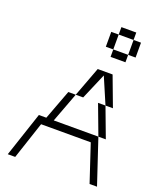

<svg xmlns="http://www.w3.org/2000/svg" viewBox="-177 -1107 1004 1213"><g transform="rotate(20 325.0 -500.0)"><path d="M500 -500H450L525 -300H575ZM25 0H75L158 -250H492L575 0H625L525 -300H225L300 -500H250L175 -300H125ZM300 -500H350L425 -675L500 -500H550L475 -700H375ZM375 -850H425V-950H375ZM425 -800H525V-850H425ZM425 -950H525V-1000H425ZM525 -850H575V-950H525Z"/></g></svg>

Font: LS-VG5000 Light Shifted
Style: Regular
Weight: 400
Designer: Justin Bihan, 2021
Foundry: Justin Bihan, 2021
Version: Version 1.000;Glyphs 3.1.2 (3151)